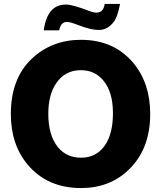

<svg xmlns="http://www.w3.org/2000/svg" viewBox="-20 -936 817 974"><path d="M391 -734Q558 -734 657 -616Q742 -513 742 -358Q742 -179 632 -74Q536 18 391 18Q221 18 121 -100Q35 -202 35 -358Q35 -537 141 -638Q243 -734 391 -734ZM390 -580Q309 -580 264 -512Q225 -454 225 -359Q225 -248 275 -188Q319 -136 391 -136Q467 -136 510 -195.5Q553 -255 553 -362Q553 -471 503 -529Q460 -580 390 -580ZM589 -916Q576 -849 557 -825Q526 -784 481 -784Q441 -784 379 -808Q335 -825 320 -825Q289 -825 280 -782H202Q219 -913 315 -913Q347 -913 434 -880Q454 -872 470 -872Q505 -872 511 -916Z"/></svg>

Font: Almarai ExtraBold
Style: Regular
Weight: 800
Designer: Boutros International 2019
Foundry: Created by Boutros International 2019
Version: Version 1.10